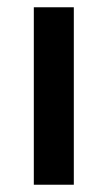

<svg xmlns="http://www.w3.org/2000/svg" viewBox="-20 -508 295 528"><path d="M73 0H183V-488H73Z"/></svg>

Font: FREAK Grotesk
Style: Bold
Weight: 700
Designer: La Scuola Open Source
Foundry: La Scuola Open Source
Version: Version 1.000;PS 1.0;hotconv 1.0.72;makeotf.lib2.5.5900